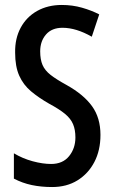

<svg xmlns="http://www.w3.org/2000/svg" viewBox="-20 -744 460 774"><path d="M385 -200Q385 -138 360.5 -91Q336 -44 292.5 -17Q249 10 190 10Q146 10 108 2Q70 -6 36 -24V-126Q71 -105 111.5 -94Q152 -83 186 -83Q233 -83 258.5 -114.5Q284 -146 284 -190Q284 -221 274.5 -243.5Q265 -266 242 -285Q219 -304 178 -326Q136 -350 105 -376Q74 -402 57.5 -439Q41 -476 41 -532Q40 -589 63.5 -632.5Q87 -676 130 -700Q173 -724 229 -724Q272 -724 310.5 -713Q349 -702 380 -686L350 -596Q287 -632 232 -632Q189 -632 165.5 -605Q142 -578 142 -537Q142 -504 151.5 -482Q161 -460 184 -442Q207 -424 249 -401Q317 -363 351 -316Q385 -269 385 -200Z"/></svg>

Font: Noto Sans Georgian ExtraCondensed Medium
Style: Regular
Weight: 500
Width: 2
Designer: Monotype Design Team, Akaki Razmadze
Foundry: Google LLC
Version: Version 2.005; ttfautohint (v1.8.4.7-5d5b)